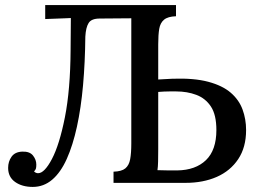

<svg xmlns="http://www.w3.org/2000/svg" viewBox="-20 -720 1018 756"><path d="M109 16Q67 16 39.5 -3.5Q12 -23 12 -59Q12 -84 25.5 -103Q39 -122 68 -123Q97 -124 110 -107.5Q123 -91 123 -72Q123 -62 121.5 -56.5Q120 -51 114 -45Q121 -38 130 -38Q155 -38 184.5 -94Q214 -150 235.5 -258Q257 -366 258 -524L259 -649L237 -648L158 -645V-700H673V-656Q641 -655 626 -642.5Q611 -630 607 -606.5Q603 -583 603 -545V-407L659 -410Q744 -413 800 -398Q856 -383 888.5 -355Q921 -327 935 -289Q949 -251 949 -208Q949 -140 918 -93.5Q887 -47 833.5 -23.5Q780 0 711 0H427V-44Q459 -45 473.5 -57Q488 -69 492.5 -93Q497 -117 497 -155V-648L373 -647Q340 -647 329 -629.5Q318 -612 316 -576Q315 -474 307 -384.5Q299 -295 283 -221.5Q267 -148 243 -94.5Q219 -41 185.5 -12.5Q152 16 109 16ZM600 -50Q621 -49 643.5 -49Q666 -49 678 -49Q750 -50 791 -89.5Q832 -129 832 -208Q832 -268 810.5 -300.5Q789 -333 753 -346.5Q717 -360 674 -360Q658 -360 647 -360Q636 -360 626.5 -359.5Q617 -359 603 -358V-132Q603 -105 602.5 -84Q602 -63 600 -50Z"/></svg>

Font: Lora Medium
Style: Regular
Weight: 500
Designer: Olga Karpushina, Alexei Vanyashin (Cyrillic)
Foundry: Cyreal
Version: Version 3.004